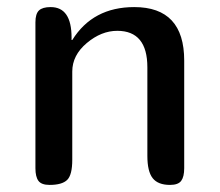

<svg xmlns="http://www.w3.org/2000/svg" viewBox="-20 -522 620 542"><path d="M80 -459Q80 -483 90 -492.5Q100 -502 123 -502Q182 -502 182 -416V-409H184Q242 -502 359 -502Q500 -502 500 -351V-47Q500 -23 491.5 -11.5Q483 0 460 0Q426 0 411 -19Q396 -38 396 -82V-332Q396 -435 311 -435Q266 -435 225 -400.5Q184 -366 184 -320V-71Q184 -28 169.5 -14Q155 0 120 0Q97 0 88.5 -11.5Q80 -23 80 -47Z"/></svg>

Font: Marmelad
Style: Regular
Weight: 400
Designer: Manvel Shmavonyan
Foundry: Cyreal
Version: Version 1.001;PS 001.001;hotconv 1.0.88;makeotf.lib2.5.64775